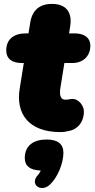

<svg xmlns="http://www.w3.org/2000/svg" viewBox="-20 -665 489 984"><path d="M290 12C308 12 314 10 334 6C374 -1 410 -36 410 -94C410 -124 382 -158 353 -158C336 -158 333 -154 316 -154C293 -154 282 -171 290 -218L310 -342H351C408 -342 443 -380 443 -430C443 -472 412 -494 361 -494H334L340 -532C351 -604 317 -645 247 -645C183 -645 145 -613 135 -549L126 -494H113C50 -494 12 -463 12 -407C12 -364 41 -342 92 -342H102L81 -211C60 -83 126 12 290 12ZM235 282C276 244 305 171 305 118C305 73 276 50 219 50C152 50 107 81 107 145C107 186 134 207 189 209C185 217 181 225 175 231C129 281 190 323 235 282Z"/></svg>

Font: SN Pro Black
Style: Italic
Weight: 900
Italic angle: -9°
Designer: Tobias Whetton
Foundry: Supernotes
Version: Version 1.001;Glyphs 3.2 (3249)